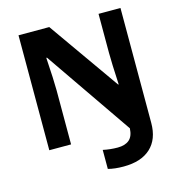

<svg xmlns="http://www.w3.org/2000/svg" viewBox="-130 -828 1073 1152"><g transform="rotate(-15 406.5 -252.0)"><path d="M496.1 210Q440.4 210 399.9 199.2V81.1Q445.3 90.8 491.2 90.8Q537.1 90.8 562.7 69.1Q588.4 47.4 590.8 -2L220.2 -540H215.8Q225.1 -397 225.1 -335.9V0H89.8V-713.9H280.8L590.8 -273.9H594.2Q586.9 -413.1 586.9 -471.2V-713.9H723.1V0Q723.1 101.1 664.3 155.5Q605.5 210 496.1 210Z"/></g></svg>

Font: NotoSans-Bold
Style: Bold
Weight: 700
Designer: Monotype Design team
Foundry: Monotype Imaging Inc.
Version: Version 1.04